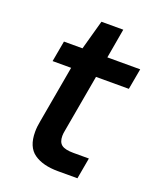

<svg xmlns="http://www.w3.org/2000/svg" viewBox="-120 -696 631 769"><g transform="rotate(20 195.5 -311.0)"><path d="M220 0Q155 0 117.5 -26.5Q80 -53 80 -117Q80 -139 85 -164L128 -407H49L65 -496H144L179 -622H272L250 -496H390L374 -407H234L191 -164Q188 -150 188 -139Q188 -112 203 -101Q218 -90 253 -90H319L303 0Z"/></g></svg>

Font: DeepMind Sans Medium
Style: Italic
Weight: 500
Italic angle: -10°
Designer: Jonny Pinhorn / Modifications: Colophon Foundry
Foundry: Colophon Foundry
Version: Version 1.002; ttfautohint (v1.8.2)